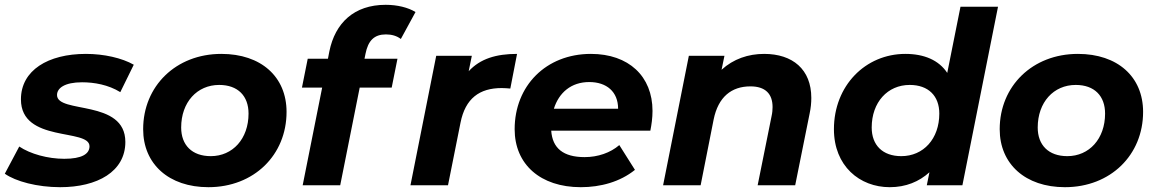

<svg xmlns="http://www.w3.org/2000/svg" viewBox="-35 -770 4800 798"><path d="M215 8C370 8 486 -57 486 -180C486 -359 202 -296 202 -375C202 -404 234 -428 306 -428C356 -428 415 -418 465 -387L521 -501C472 -529 397 -546 322 -546C165 -546 52 -478 52 -357C52 -175 337 -238 337 -162C337 -130 305 -110 232 -110C164 -110 91 -130 45 -161L-15 -48C30 -16 120 8 215 8Z M831 8C1021 8 1156 -126 1156 -305C1156 -451 1050 -546 885 -546C696 -546 560 -412 560 -233C560 -88 667 8 831 8ZM841 -121C763 -121 718 -167 718 -240C718 -345 784 -417 876 -417C954 -417 998 -371 998 -298C998 -193 932 -121 841 -121Z M1569 -627C1593 -627 1614 -621 1631 -608L1692 -720C1661 -739 1616 -750 1568 -750C1436 -750 1358 -674 1334 -557L1328 -526H1244L1220 -406H1304L1223 0H1379L1460 -406H1593L1617 -526H1480L1484 -546C1495 -602 1521 -627 1569 -627Z M1913 -474 1926 -538H1778L1671 0H1827L1879 -260C1899 -361 1958 -404 2050 -404C2063 -404 2072 -403 2086 -402L2114 -546C2027 -546 1961 -526 1913 -474Z M2677 -309C2677 -453 2578 -546 2421 -546C2234 -546 2104 -413 2104 -233C2104 -87 2211 8 2379 8C2461 8 2542 -14 2604 -64L2539 -167C2502 -135 2450 -117 2395 -117C2306 -117 2261 -154 2256 -227H2668C2673 -252 2677 -280 2677 -309ZM2414 -429C2486 -429 2534 -389 2534 -318H2267C2288 -385 2339 -429 2414 -429Z M3141 -546C3075 -546 3013 -525 2964 -480L2976 -538H2828L2721 0H2877L2931 -273C2950 -367 3005 -411 3084 -411C3146 -411 3176 -380 3176 -325C3176 -314 3175 -301 3172 -288L3114 0H3270L3330 -298C3335 -321 3337 -343 3337 -363C3337 -482 3259 -546 3141 -546Z M3957 -742 3902 -467C3867 -520 3806 -546 3728 -546C3562 -546 3431 -414 3431 -233C3431 -80 3538 8 3663 8C3730 8 3785 -15 3828 -54L3817 0H3965L4113 -742ZM3711 -121C3633 -121 3588 -167 3588 -240C3588 -345 3654 -417 3746 -417C3824 -417 3869 -371 3869 -298C3869 -193 3803 -121 3711 -121Z M4391 8C4581 8 4716 -126 4716 -305C4716 -451 4610 -546 4445 -546C4256 -546 4120 -412 4120 -233C4120 -88 4227 8 4391 8ZM4401 -121C4323 -121 4278 -167 4278 -240C4278 -345 4344 -417 4436 -417C4514 -417 4558 -371 4558 -298C4558 -193 4492 -121 4401 -121Z"/></svg>

Font: AWKNG-Font
Style: Bold Italic
Weight: 700
Italic angle: -11.3°
Designer: Awakening Church
Foundry: Awakening Church
Version: Version 1.700;PS 001.700;hotconv 1.0.88;makeotf.lib2.5.64775